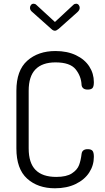

<svg xmlns="http://www.w3.org/2000/svg" viewBox="-20 -1005 563 1031"><path d="M389 -985Q397 -985 402.5 -978.5Q408 -972 408 -963Q408 -951 396 -940L295 -850Q283 -840 275 -840Q265 -840 255 -850L154 -940Q141 -950 141 -963Q141 -972 146.5 -978.5Q152 -985 160 -985Q169 -985 175 -979L275 -887L374 -979Q380 -985 389 -985ZM278 -670Q207 -670 170.5 -632.5Q134 -595 134 -518V-208Q134 -130 171 -92.5Q208 -55 282 -55Q337 -55 366 -74Q395 -93 404.5 -118.5Q414 -144 418 -178Q421 -204 451 -204Q469 -204 476.5 -195.5Q484 -187 484 -163Q484 -117 459 -78.5Q434 -40 386.5 -17Q339 6 275 6Q183 6 125.5 -46Q68 -98 68 -208V-518Q68 -627 126.5 -679Q185 -731 278 -731Q341 -731 388 -708.5Q435 -686 459.5 -648Q484 -610 484 -564Q484 -540 476.5 -532Q469 -524 451 -524Q435 -524 427 -531Q419 -538 418 -549Q416 -596 386 -633Q356 -670 278 -670Z"/></svg>

Font: Dosis
Style: Regular
Weight: 400
Designer: Edgar Tolentino, Pablo Impallari, Igino Marini
Foundry: Edgar Tolentino, Pablo Impallari, Igino Marini
Version: Version 1.007;Glyphs 3.1.1 (3134)